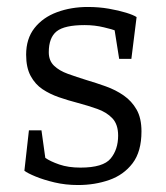

<svg xmlns="http://www.w3.org/2000/svg" viewBox="-20 -523 476 551"><path d="M204 8Q168 8 136.5 0.5Q105 -7 82 -16.5Q59 -26 50 -33L63 -149H99L110 -70Q124 -60 150 -51Q176 -42 211 -42Q276 -42 297.5 -68Q319 -94 319 -134Q319 -166 302.5 -183.5Q286 -201 259 -210.5Q232 -220 202 -228Q175 -235 149 -244Q123 -253 102 -267Q81 -281 68 -305Q55 -329 55 -366Q55 -412 79 -442.5Q103 -473 143.5 -488Q184 -503 232 -503Q264 -503 292.5 -498Q321 -493 342 -486.5Q363 -480 372 -474L357 -354H322L309 -436Q305 -438 278.5 -444.5Q252 -451 223 -451Q165 -451 142.5 -433Q120 -415 120 -373Q120 -349 135 -334.5Q150 -320 175 -311Q200 -302 229 -293Q256 -285 284 -275Q312 -265 335 -249Q358 -233 372 -208.5Q386 -184 386 -146Q386 -88 360.5 -54.5Q335 -21 293.5 -6.5Q252 8 204 8Z"/></svg>

Font: Faustina Light
Style: Regular
Weight: 300
Designer: Alfonso Garcia
Foundry: http://www.omnibus-type.com
Version: Version 1.200